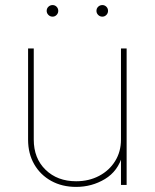

<svg xmlns="http://www.w3.org/2000/svg" viewBox="-20 -733 614 761"><path d="M281.7 7.8Q226.1 7.8 183.1 -15.9Q140.1 -39.6 115.7 -81.8Q91.3 -124 91.3 -179.7V-541H113.8V-179.7Q113.8 -105.5 160.6 -60.1Q207.5 -14.6 281.7 -14.6Q332.5 -14.6 372.8 -35.9Q413.1 -57.1 436.3 -94.5Q459.5 -131.8 459.5 -179.7V-541H481.9V0H459.5V-117.2H465.3Q447.8 -54.7 396 -23.4Q344.2 7.8 281.7 7.8ZM385.7 -667Q376 -667 369.1 -673.8Q362.3 -680.7 362.3 -689.9Q362.3 -699.7 369.1 -706.3Q376 -712.9 385.7 -712.9Q395 -712.9 401.6 -706.3Q408.2 -699.7 408.2 -689.9Q408.2 -680.7 401.6 -673.8Q395 -667 385.7 -667ZM188.5 -667Q178.7 -667 171.9 -673.8Q165 -680.7 165 -689.9Q165 -699.7 171.9 -706.3Q178.7 -712.9 188.5 -712.9Q197.8 -712.9 204.3 -706.3Q210.9 -699.7 210.9 -689.9Q210.9 -680.7 204.3 -673.8Q197.8 -667 188.5 -667Z"/></svg>

Font: Inter 17pt Thin
Style: Regular
Weight: 250
Version: Version 4.001;git-66647c0bb